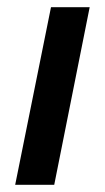

<svg xmlns="http://www.w3.org/2000/svg" viewBox="-20 -511 291 531"><path d="M22 0 121 -491H228L130 0Z"/></svg>

Font: Source Sans 3 ExtraLight SemiBold
Style: Italic
Weight: 600
Italic angle: -11°
Version: Version 3.052;hotconv 1.1.0;makeotfexe 2.6.0